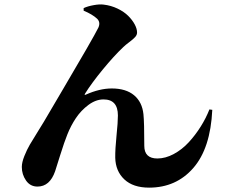

<svg xmlns="http://www.w3.org/2000/svg" viewBox="-20 -818 1040 881"><path d="M425.8 -731.9Q403.8 -752.4 363.8 -769V-780.8Q382.8 -789.6 409.9 -794.4Q437 -799.3 455.1 -796.9Q489.3 -793 519.3 -778.6Q549.3 -764.2 568.4 -745.1Q587.4 -726.1 598.1 -706.1Q608.9 -686 608.9 -668.9Q608.9 -657.7 600.3 -648.2Q591.8 -638.7 573.5 -625Q555.2 -611.3 545.9 -602.1Q502.9 -561.5 451.4 -498.8Q399.9 -436 370.1 -388.2Q367.7 -384.3 368.7 -383.1Q369.6 -381.8 374 -383.8Q437 -412.1 493.2 -412.1Q557.6 -412.1 595 -381.1Q632.3 -350.1 638.2 -293.9Q642.1 -255.9 642.1 -148.9Q642.1 -90.8 702.1 -90.8Q739.3 -90.8 777.3 -111.3Q815.4 -131.8 845.9 -165Q876.5 -198.2 900.9 -237.1Q925.3 -275.9 940.9 -315.9L954.1 -314Q945.8 -137.7 867.2 -47.4Q788.6 43 664.1 43Q590.8 43 550.5 5.1Q510.3 -32.7 508.8 -94.2Q508.3 -133.8 514.6 -195.3Q521 -256.8 521 -288.1Q521 -361.8 455.1 -361.8Q419.9 -361.8 386 -336.7Q352.1 -311.5 328.6 -276.6Q305.2 -241.7 289.1 -201.2Q275.9 -168.9 255.9 -105.2Q235.8 -41.5 232.9 -32.2Q208.5 38.1 151.9 38.1Q118.7 38.1 99.4 10.3Q80.1 -17.6 80.1 -51.8Q80.1 -72.8 91.8 -102.1Q103.5 -131.3 116.9 -154.3Q130.4 -177.2 157.2 -220.2Q184.1 -263.2 198.2 -288.1Q212.9 -313.5 272.7 -414.8Q332.5 -516.1 376 -591.6Q419.4 -667 431.2 -690.9Q442.4 -715.3 425.8 -731.9Z"/></svg>

Font: Noto Serif JP Black
Style: Regular
Weight: 900
Designer: Ryoko NISHIZUKA  (kana & ideographs); Frank Grießhammer (Latin, Greek & Cyrillic); Wenlong ZHANG  (bopomofo); Sandoll Co
Foundry: Adobe Systems Incorporated
Version: Version 1.001;PS 1.001;hotconv 16.6.54;makeotf.lib2.5.65590